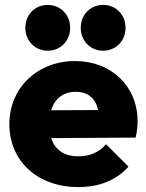

<svg xmlns="http://www.w3.org/2000/svg" viewBox="-20 -749 594 780"><path d="M298 11C384 11 453 -17 502 -72L411 -163C382 -130 345 -114 298 -114C241 -114 203 -140 188 -188L531 -190C537 -217 539 -237 539 -256C539 -398 433 -501 285 -501C132 -501 18 -392 18 -245C18 -94 133 11 298 11ZM83 -636C83 -584 121 -543 174 -543C227 -543 265 -584 265 -636C265 -688 227 -729 174 -729C121 -729 83 -688 83 -636ZM188 -301C202 -349 238 -376 287 -376C337 -376 367 -351 379 -302ZM308 -636C308 -584 346 -543 399 -543C452 -543 490 -584 490 -636C490 -688 452 -729 399 -729C346 -729 308 -688 308 -636Z"/></svg>

Font: MV Cash ExtraBold
Style: Regular
Weight: 800
Designer: Rodrigo Fuenzalida
Foundry: fragTYPE
Version: Version 1.100;Glyphs 3.1.2 (3151)